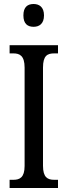

<svg xmlns="http://www.w3.org/2000/svg" viewBox="-20 -940 337 960"><path d="M148 -806C176 -806 200 -821 200 -863C200 -905 176 -920 148 -920C118 -920 97 -905 97 -863C97 -821 118 -806 148 -806ZM28 0H270V-41H251C218 -41 195 -53 195 -111V-602C195 -662 217 -673 251 -673H270V-714H28V-673H47C78 -673 103 -662 103 -602V-110C103 -52 78 -41 47 -41H28Z"/></svg>

Font: Noto Serif Sinhala ExtraCondensed
Style: Regular
Weight: 400
Width: 2
Designer: Jelle Bosma - Monotype Design Team
Foundry: Monotype Imaging Inc.
Version: Version 2.007